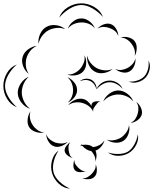

<svg xmlns="http://www.w3.org/2000/svg" viewBox="-121 -859 915 1146"><path d="M232 -753Q246 -792 283 -815Q320 -838 361 -839Q402 -840 440.5 -818Q479 -796 493 -758Q466 -789 430 -809.5Q394 -830 362 -829Q329 -828 293.5 -806.5Q258 -785 232 -753ZM284 -688Q292 -712 315 -730.5Q338 -749 363 -749Q389 -750 412.5 -732Q436 -714 445 -690Q428 -710 406 -718Q384 -726 364 -725Q344 -725 322 -716.5Q300 -708 284 -688ZM461 -688Q474 -704 497 -713Q520 -722 540 -715Q560 -708 572.5 -686.5Q585 -665 585 -644Q578 -664 563 -675.5Q548 -687 532 -692Q516 -698 497.5 -698.5Q479 -699 461 -688ZM109 -597Q105 -626 118.5 -656Q132 -686 157 -699Q182 -713 214.5 -708.5Q247 -704 268 -685Q242 -695 215 -692Q188 -689 168 -678Q148 -667 131.5 -646Q115 -625 109 -597ZM599 -635Q620 -642 645 -636Q670 -630 683 -613Q696 -595 695 -569.5Q694 -544 683 -525Q687 -547 681 -565.5Q675 -584 664 -598Q654 -612 637.5 -623Q621 -634 599 -635ZM51 -418Q29 -434 17.5 -463.5Q6 -493 14 -519Q21 -545 46.5 -564Q72 -583 99 -585Q74 -574 58.5 -553.5Q43 -533 37 -512Q31 -491 33.5 -465.5Q36 -440 51 -418ZM383 -529Q395 -508 393.5 -479.5Q392 -451 376 -433Q360 -415 332 -410Q304 -405 281 -414Q306 -413 325.5 -423.5Q345 -434 358 -449Q371 -464 379 -484.5Q387 -505 383 -529ZM551 -447Q531 -429 500 -423.5Q469 -418 446 -431Q422 -443 409 -471.5Q396 -500 399 -527Q405 -501 421.5 -481.5Q438 -462 457 -452Q476 -442 501 -439.5Q526 -437 551 -447ZM687 -510Q690 -489 680 -465.5Q670 -442 651 -432Q632 -422 607.5 -427.5Q583 -433 567 -447Q587 -439 606 -442Q625 -445 640 -453Q655 -461 668.5 -475Q682 -489 687 -510ZM765 -498Q778 -474 772 -445Q766 -416 748 -396Q729 -376 700.5 -368.5Q672 -361 647 -372Q674 -370 699.5 -378.5Q725 -387 740 -403Q755 -419 762 -445Q769 -471 765 -498ZM-20 -219Q-57 -233 -79 -269.5Q-101 -306 -101 -346Q-101 -386 -79.5 -423Q-58 -460 -20 -474Q-51 -448 -71 -413Q-91 -378 -91 -346Q-91 -314 -70.5 -279.5Q-50 -245 -20 -219ZM58 -210Q29 -219 7.5 -246Q-14 -273 -15 -303Q-16 -333 3.5 -361.5Q23 -390 51 -401Q29 -381 18.5 -354.5Q8 -328 9 -304Q10 -280 22 -254.5Q34 -229 58 -210ZM281 -398Q303 -390 321 -368.5Q339 -347 339 -323Q340 -300 323 -278Q306 -256 283 -247Q301 -263 308.5 -283.5Q316 -304 315 -323Q315 -342 307 -362.5Q299 -383 281 -398ZM356 -374Q368 -386 387 -388.5Q406 -391 422 -384Q438 -376 447.5 -359Q457 -342 455 -325Q446 -361 418 -375Q389 -389 356 -374ZM455 -325Q463 -348 485 -363Q507 -378 532 -378Q556 -379 579 -365Q602 -351 611 -328Q595 -347 573.5 -358Q552 -369 532 -368Q512 -368 491 -356Q470 -344 455 -325ZM495 -253Q505 -280 531 -299.5Q557 -319 585 -319Q613 -319 639 -299.5Q665 -280 675 -253Q657 -275 632.5 -285Q608 -295 585 -295Q562 -295 537.5 -285Q513 -275 495 -253ZM286 -231Q300 -251 326 -262.5Q352 -274 376 -268Q391 -264 404 -252.5Q417 -241 425 -226Q424 -236 429 -243Q436 -252 452 -254Q468 -256 479 -253Q467 -252 460.5 -244Q454 -236 449 -229Q444 -222 439 -214.5Q434 -207 435 -198Q435 -195 435 -193Q433 -196 431 -201Q420 -219 403 -230Q386 -241 369 -245Q351 -250 328.5 -247.5Q306 -245 286 -231ZM692 -251Q709 -239 719.5 -217Q730 -195 725 -175Q719 -155 699 -141Q679 -127 658 -125Q677 -134 687 -149.5Q697 -165 701 -181Q706 -197 705 -215.5Q704 -234 692 -251ZM142 -68Q119 -63 92.5 -71.5Q66 -80 53 -100Q41 -120 44 -147.5Q47 -175 61 -194Q54 -172 58.5 -150.5Q63 -129 74 -113Q84 -97 101 -84Q118 -71 142 -68ZM649 -112Q655 -88 646 -60.5Q637 -33 616 -19Q595 -5 566 -7.5Q537 -10 517 -25Q541 -18 563.5 -23Q586 -28 603 -39Q619 -50 632.5 -68.5Q646 -87 649 -112ZM283 -12Q269 4 245 13Q221 22 201 14Q181 7 168 -15Q155 -37 155 -58Q162 -38 177.5 -26Q193 -14 209 -8Q225 -3 244.5 -2.5Q264 -2 283 -12ZM702 -58Q708 -26 692 5.5Q676 37 648 54Q620 71 584.5 71Q549 71 523 51Q555 61 587.5 60Q620 59 643 46Q665 32 681 3Q697 -26 702 -58ZM355 12Q360 9 367 7Q364 3 361 -2Q366 3 372 6Q388 3 405 6Q422 9 434 19Q435 19 436 19Q453 17 471.5 7.5Q490 -2 502 -21Q498 -2 483 16Q468 34 449 40Q456 56 455 74Q454 92 448 106Q450 85 441.5 68.5Q433 52 424 43Q409 41 395 32.5Q381 24 371 12Q363 11 355 12ZM313 84Q298 81 283 69.5Q268 58 265 43Q263 28 274.5 12.5Q286 -3 299 -10Q289 1 288 14.5Q287 28 289 40Q291 52 295.5 64.5Q300 77 313 84ZM297 267Q260 265 230.5 238Q201 211 190 175Q179 139 189 100Q199 61 229 39Q208 70 199.5 106.5Q191 143 199 172Q208 201 235.5 226.5Q263 252 297 267ZM390 163Q376 169 357 168.5Q338 168 327 158Q317 147 317 128Q317 109 323 95Q322 110 329 121Q336 132 345 141Q353 149 364 156.5Q375 164 390 163ZM450 122Q458 138 457 160.5Q456 183 443 196Q431 209 409 210.5Q387 212 370 205Q388 206 402 198Q416 190 426 179Q436 169 444 154.5Q452 140 450 122Z"/></svg>

Font: Rubik Puddles
Style: Regular
Weight: 400
Designer: Hubert and Fischer, NaN
Foundry: Hubert and Fischer, NaN
Version: Version 2.200